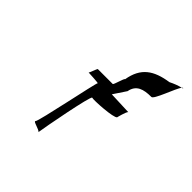

<svg xmlns="http://www.w3.org/2000/svg" viewBox="-126 -706 603 603"><g transform="rotate(45 176.0 -404.5)"><path d="M107 -440C107 -440 155 -438 151 -436C147 -434 104 -219 97 -214C91 -209 125 -203 128 -196C131 -218 164 -394 171 -392C178 -389 265 -394 270 -404C270 -405 278 -436 283 -440L207 -443L235 -485C241 -518 267 -525 300 -525C311 -522 336 -599 348 -613C335 -610 322 -605 308 -598C248 -589 213 -566 203 -506C199 -507 190 -468 186 -468H120C118 -468 109 -440 107 -440ZM348 -613C349 -613 351 -614 352 -614V-615C351 -616 349 -615 348 -613ZM127 -194 128 -196Z"/></g></svg>

Font: Arrow
Style: Ita
Weight: 400
Version: Version 0.23